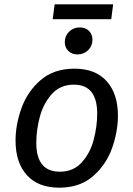

<svg xmlns="http://www.w3.org/2000/svg" viewBox="-20 -857 618 889"><path d="M52 -206Q52 -280 79.5 -356.5Q107 -433 168 -486Q229 -539 325 -539Q422 -539 474 -481Q526 -423 526 -321Q526 -248 499 -171.5Q472 -95 411 -41.5Q350 12 254 12Q157 12 104.5 -46Q52 -104 52 -206ZM430 -331Q430 -465 322 -465Q259 -465 220 -421.5Q181 -378 164.5 -316.5Q148 -255 148 -196Q148 -62 257 -62Q320 -62 359 -105.5Q398 -149 414 -210.5Q430 -272 430 -331ZM280 -662Q280 -691 300 -710.5Q320 -730 349 -730Q376 -730 392 -714Q408 -698 408 -673Q408 -644 388 -624.5Q368 -605 339 -605Q312 -605 296 -621.5Q280 -638 280 -662ZM224 -768 233 -837H504L495 -768Z"/></svg>

Font: FiraGO
Style: Italic
Weight: 400
Italic angle: -8°
Designer: bBox Type GmbH
Foundry: bBox Type GmbH
Version: Version 1.001